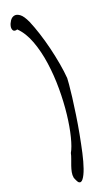

<svg xmlns="http://www.w3.org/2000/svg" viewBox="-185 -759 593 1039"><g transform="rotate(-20 111.5 -239.0)"><path d="M56.6 210.9Q53.7 195.3 57.1 178.7Q60.5 162.1 66.4 145Q72.3 127.9 78.6 111.3Q85 94.7 87.9 80.1Q103.5 53.7 117.2 -0.5Q130.9 -54.7 138.7 -123.5Q146.5 -192.4 146.5 -269Q146.5 -345.7 136.2 -418Q126 -490.2 103.5 -550.8Q81.1 -611.3 43.9 -647.5Q26.4 -641.6 20 -651.4Q13.7 -661.1 16.6 -675.8Q19.5 -690.4 29.3 -705.1Q39.1 -719.7 53.7 -723.1Q68.4 -726.6 85.9 -713.9Q103.5 -701.2 121.1 -662.1Q135.7 -627.9 150.4 -582.5Q165 -537.1 176.8 -488.8Q188.5 -440.4 196.8 -393.1Q205.1 -345.7 208 -307.6Q208 -301.8 205.6 -272.5Q203.1 -243.2 197.8 -200.2Q192.4 -157.2 184.6 -104.5Q176.8 -51.8 167 0.5Q157.2 52.7 146.5 101.1Q135.7 149.4 123.5 184.1Q111.3 218.8 98.1 235.8Q85 252.9 72.3 242.2Q71.3 241.2 68.8 237.3Q66.4 233.4 64 228.5Q61.5 223.6 59.6 218.8Q57.6 213.9 56.6 210.9Z"/></g></svg>

Font: Give You Glory
Style: Regular
Weight: 400
Designer: Kimberly Geswein
Foundry: Kimberly Geswein
Version: Version 1.002